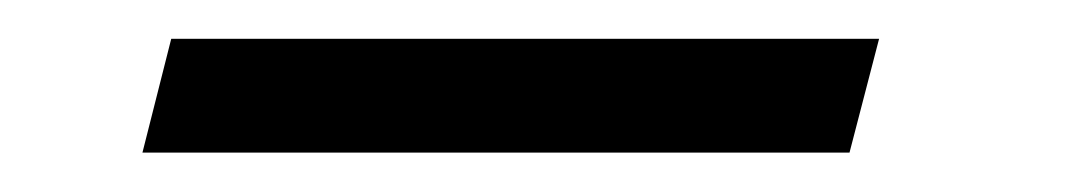

<svg xmlns="http://www.w3.org/2000/svg" viewBox="-20 -303 544 98"><path d="M413.6 -225.1H52.7L67.4 -283.2H428.7Z"/></svg>

Font: PlayfairDisplaySC-Italic
Style: Italic
Weight: 400
Italic angle: -14°
Designer: Claus Eggers Sørensen
Foundry: Claus Eggers Sørensen
Version: Version 1.004;PS 001.004;hotconv 1.0.70;makeotf.lib2.5.58329